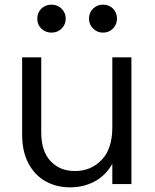

<svg xmlns="http://www.w3.org/2000/svg" viewBox="-20 -800 664 824"><path d="M140 -720Q140 -746 157.5 -763Q175 -780 201 -780Q227 -780 244.5 -762.5Q262 -745 262 -720Q262 -695 244.5 -677.5Q227 -660 201 -660Q175 -660 157.5 -677Q140 -694 140 -720ZM362 -720Q362 -746 379.5 -763Q397 -780 422 -780Q448 -780 465 -763Q482 -746 482 -720Q482 -695 465 -677.5Q448 -660 422 -660Q397 -660 379.5 -677.5Q362 -695 362 -720ZM544 -10H462V-97Q434 -47 386.5 -21.5Q339 4 281 4H280Q222 4 175.5 -22Q129 -48 102 -99Q75 -150 75 -222V-554H157V-232Q157 -151 197 -108.5Q237 -66 301 -66H302Q370 -66 416 -113.5Q462 -161 462 -253V-554H544Z"/></svg>

Font: Kakao Big Sans
Style: Regular
Weight: 400
Designer: Park Young-rak; Lee Sang-min; Kim Jung-jin; Min Bon; Park Min-gyu;
Foundry: Kakao Corporation
Version: Version 2.003